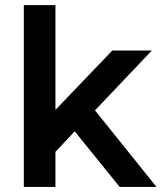

<svg xmlns="http://www.w3.org/2000/svg" viewBox="-20 -739 639 759"><path d="M74.2 0V-718.8H199.2V-304.7L423.8 -539.1H580.1L355.5 -302.7L598.6 0H453.1L275.4 -219.7L199.2 -138.7V0Z"/></svg>

Font: Min Sans SemiBold
Style: Regular
Weight: 600
Designer: Jinseong-Kim, NotoSansCJK, Nunito
Foundry: Jinseong-Kim
Version: Version 1.400;Glyphs 3.1.2 (3151)